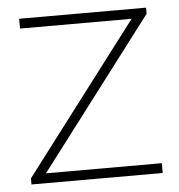

<svg xmlns="http://www.w3.org/2000/svg" viewBox="-44 -582 583 624"><g transform="rotate(-5 247.0 -270.0)"><path d="M84 -32H462V0H34V-20L405 -508H41V-540H455V-520Z"/></g></svg>

Font: Encode Sans Expanded Thin
Style: Regular
Weight: 250
Width: 7
Designer: Multiple Designers
Foundry: Impallari Type
Version: Version 2.000